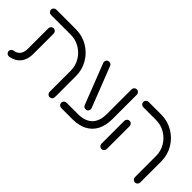

<svg xmlns="http://www.w3.org/2000/svg" viewBox="8 -1013 1506 1506"><g transform="rotate(45 761.5 -259.5)"><path d="M56.3 4.4Q44.4 4.4 35.7 -4.1Q27 -12.6 27 -24.8Q27 -35.6 33.9 -43.7Q40.7 -51.9 51.1 -53.7Q85.9 -58.5 103.5 -81.3Q121.1 -104.1 121.1 -144.1V-370.7Q121.1 -383 129.6 -391.7Q138.1 -400.4 150.4 -400.4Q162.6 -400.4 171.3 -391.7Q180 -383 180 -370.7V-144.1Q180 -82.6 148.7 -43.9Q117.4 -5.2 61.9 4.1Q60 4.4 56.3 4.4ZM510 4.4Q497.8 4.4 489.1 -4.3Q480.4 -13 480.4 -25.2V-259.3Q480.4 -313.7 453.3 -359.6Q426.3 -405.6 380.2 -432.6Q334.1 -459.6 279.6 -459.6H61.1Q49.3 -459.6 40.6 -468.3Q31.9 -477 31.9 -489.3Q31.9 -501.1 40.6 -509.8Q49.3 -518.5 61.1 -518.5H279.6Q350 -518.5 409.6 -483.5Q469.3 -448.5 504.3 -388.9Q539.3 -329.3 539.3 -259.3V-25.2Q539.3 -13 530.7 -4.3Q522.2 4.4 510 4.4Z M604.8 -29.6Q604.8 -41.5 613.5 -50.2Q622.2 -58.9 634.4 -58.9H758.9Q839.6 -58.9 880.4 -99.6Q921.1 -140.4 921.1 -221.1V-493.7Q921.1 -505.9 929.8 -514.4Q938.5 -523 950.7 -523Q962.6 -523 971.3 -514.4Q980 -505.9 980 -493.7V-221.1Q980 -151.1 954.1 -101.5Q928.1 -51.9 878.5 -25.9Q828.9 0 758.9 0H634.4Q622.2 0 613.5 -8.7Q604.8 -17.4 604.8 -29.6ZM749.3 -145.2 617.8 -482.2Q615.2 -487.8 615.2 -494.4Q615.2 -505.9 623.3 -514.4Q631.5 -523 644.8 -523Q653.7 -523 661.3 -518.1Q668.9 -513.3 671.9 -505.6L803.3 -168.9Q805.6 -163.3 805.6 -156.7Q805.6 -144.8 797.8 -136.3Q790 -127.8 776.3 -127.8Q767 -127.8 759.6 -132.6Q752.2 -137.4 749.3 -145.2Z M1055.6 -25.2V-278.9Q1055.6 -291.1 1064.3 -299.8Q1073 -308.5 1085.2 -308.5Q1097.4 -308.5 1105.9 -299.8Q1114.4 -291.1 1114.4 -278.9V-25.2Q1114.4 -13 1105.9 -4.3Q1097.4 4.4 1085.2 4.4Q1073 4.4 1064.3 -4.3Q1055.6 -13 1055.6 -25.2ZM1456.3 4.4Q1444.1 4.4 1435.4 -4.3Q1426.7 -13 1426.7 -25.2V-259.3Q1426.7 -313.7 1399.6 -359.6Q1372.6 -405.6 1326.5 -432.6Q1280.4 -459.6 1225.9 -459.6H1085.2Q1073 -459.6 1064.3 -468.3Q1055.6 -477 1055.6 -489.3Q1055.6 -501.1 1064.3 -509.8Q1073 -518.5 1085.2 -518.5H1225.9Q1296.3 -518.5 1355.9 -483.5Q1415.6 -448.5 1450.6 -388.9Q1485.6 -329.3 1485.6 -259.3V-25.2Q1485.6 -13 1477 -4.3Q1468.5 4.4 1456.3 4.4Z"/></g></svg>

Font: 26F Galaxy Hebrew Medium
Style: Regular
Weight: 500
Designer: C₂₉H₂₅N₃O₅
Version: Version 1.000